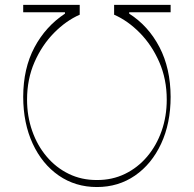

<svg xmlns="http://www.w3.org/2000/svg" viewBox="-20 -747 784 777"><path d="M73.9 -355.1Q74.2 -470.5 119.5 -555.4Q164.8 -640.3 242.9 -691.8V-697.4H73.9V-727.3H302.6V-687.5Q247.5 -663.4 198.7 -614Q149.9 -564.6 119.7 -495.7Q89.5 -426.8 89.5 -343.8Q89.5 -276.3 110.3 -217.2Q131 -158 168.9 -113.3Q206.7 -68.5 258.5 -43.3Q310.4 -18.1 372.2 -18.5Q433.9 -18.1 485.8 -43.3Q537.6 -68.5 575.5 -113.3Q613.3 -158 634.1 -217.2Q654.8 -276.3 654.8 -343.8Q654.8 -426.8 624.6 -495.7Q594.5 -564.6 545.8 -614Q497.2 -663.4 441.8 -687.5V-727.3H670.5V-697.4H502.8V-691.8Q580.3 -642.4 625.2 -556.5Q670.1 -470.5 670.5 -355.1Q670.5 -247.9 632.1 -165.5Q593.8 -83.1 526.5 -36.6Q459.2 9.9 372.2 9.9Q285.2 9.9 217.9 -36.6Q150.6 -83.1 112.4 -165.5Q74.2 -247.9 73.9 -355.1Z"/></svg>

Font: Inter UI Thin
Style: Regular
Weight: 100
Designer: Rasmus Andersson
Foundry: rsms
Version: 3.2;8d6f07862